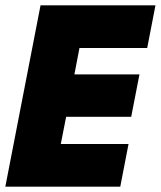

<svg xmlns="http://www.w3.org/2000/svg" viewBox="-31 -700 603 720"><path d="M121 -680H552L521 -520H267L248 -421H492L461 -262H217L197 -160H451L420 0H-11Z"/></svg>

Font: Teachers ExtraBold
Style: Italic
Weight: 800
Designer: Alfredo Marco Pradil & Chank Diesel
Version: Version 0.009